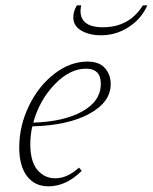

<svg xmlns="http://www.w3.org/2000/svg" viewBox="-20 -670 559 702"><path d="M349.1 -541Q306.6 -541 277.3 -558.1Q248 -575.2 248 -606.4Q248 -629.4 261.2 -650.4H276.9Q268.6 -611.3 288.6 -590.8Q308.6 -570.3 356 -570.3Q452.6 -570.3 502.4 -650.4H518.6Q498 -602.5 451.7 -571.8Q405.3 -541 349.1 -541ZM157.2 11.2Q106.4 11.2 78.4 -26.4Q50.3 -64 50.3 -130.4Q50.3 -209.5 85.7 -282.7Q121.1 -356 179 -400.4Q236.8 -444.8 299.8 -444.8Q343.3 -444.8 364 -420.7Q384.8 -396.5 384.8 -362.3Q384.8 -296.9 306.9 -254.2Q229 -211.4 98.1 -208Q90.8 -175.8 90.8 -142.6Q90.8 -79.6 116.7 -48.8Q142.6 -18.1 182.1 -18.1Q226.1 -18.1 268.6 -57.1L278.8 -45.4Q222.2 11.2 157.2 11.2ZM294.4 -418.9Q234.9 -418.9 179.4 -361.1Q124 -303.2 101.6 -221.7Q213.4 -225.1 281 -262.7Q348.6 -300.3 348.6 -363.8Q348.6 -418.9 294.4 -418.9Z"/></svg>

Font: Elstob ExtraLight
Style: Italic
Weight: 200
Italic angle: -20°
Designer: Peter S. Baker
Version: Version 1.015